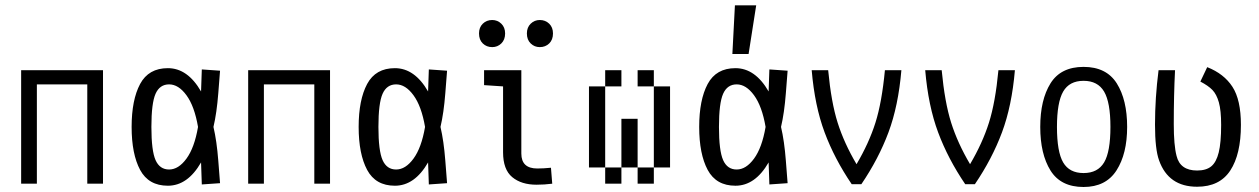

<svg xmlns="http://www.w3.org/2000/svg" viewBox="-20 -708 4852 740"><path d="M316.4 0V-382.8H122.1V0H61.5V-437.5H377V0Z M821.3 -88.9 828.1 -2 757.8 2.9 754.9 -82Q703.1 7.8 627 7.8Q552.7 7.8 520 -53.2Q487.3 -114.3 487.3 -218.8Q487.3 -323.2 520 -384.3Q552.7 -445.3 627 -445.3Q703.1 -445.3 754.9 -355.5L757.8 -440.4L828.1 -435.5L821.3 -348.6Q815.4 -272.5 802.7 -218.8Q815.4 -165 821.3 -88.9ZM743.2 -218.8Q729.5 -298.8 698.7 -340.8Q668 -382.8 631.8 -382.8Q595.7 -382.8 579.6 -346.7Q563.5 -310.5 563.5 -218.8Q563.5 -127 579.6 -90.8Q595.7 -54.7 631.8 -54.7Q668 -54.7 698.7 -96.7Q729.5 -138.7 743.2 -218.8Z M1191.4 0V-382.8H997.1V0H936.5V-437.5H1252V0Z M1696.3 -88.9 1703.1 -2 1632.8 2.9 1629.9 -82Q1578.1 7.8 1502 7.8Q1427.7 7.8 1395 -53.2Q1362.3 -114.3 1362.3 -218.8Q1362.3 -323.2 1395 -384.3Q1427.7 -445.3 1502 -445.3Q1578.1 -445.3 1629.9 -355.5L1632.8 -440.4L1703.1 -435.5L1696.3 -348.6Q1690.4 -272.5 1677.7 -218.8Q1690.4 -165 1696.3 -88.9ZM1618.2 -218.8Q1604.5 -298.8 1573.7 -340.8Q1543 -382.8 1506.8 -382.8Q1470.7 -382.8 1454.6 -346.7Q1438.5 -310.5 1438.5 -218.8Q1438.5 -127 1454.6 -90.8Q1470.7 -54.7 1506.8 -54.7Q1543 -54.7 1573.7 -96.7Q1604.5 -138.7 1618.2 -218.8Z M1989.3 -116.2Q1989.3 -58.6 2050.8 -58.6Q2074.2 -58.6 2103.5 -61.5L2108.4 0Q2078.1 3.9 2047.9 3.9Q1989.3 3.9 1954.1 -25.4Q1918.9 -54.7 1918.9 -121.1V-375L1845.7 -379.9V-437.5H1989.3ZM1826.2 -579.1Q1826.2 -602.5 1840.8 -616.7Q1855.5 -630.9 1877 -630.9Q1897.5 -630.9 1912.1 -616.7Q1926.8 -602.5 1926.8 -579.1Q1926.8 -554.7 1912.1 -540.5Q1897.5 -526.4 1877 -526.4Q1855.5 -526.4 1840.8 -540.5Q1826.2 -554.7 1826.2 -579.1ZM2010.7 -579.1Q2010.7 -602.5 2025.4 -616.7Q2040 -630.9 2060.5 -630.9Q2082 -630.9 2096.7 -616.7Q2111.3 -602.5 2111.3 -579.1Q2111.3 -554.7 2096.7 -540.5Q2082 -526.4 2060.5 -526.4Q2040 -526.4 2025.4 -540.5Q2010.7 -554.7 2010.7 -579.1Z M2375 -437.5V-375H2312.5V-437.5ZM2437.5 -437.5H2500V-375H2437.5ZM2312.5 -62.5H2250V-375H2312.5ZM2500 -375H2562.5V-62.5H2500ZM2437.5 -62.5H2375V-250H2437.5ZM2312.5 0V-62.5H2375V0ZM2437.5 0V-62.5H2500V0Z M3008.8 -88.9 3015.6 -2 2945.3 2.9 2942.4 -82Q2890.6 7.8 2814.5 7.8Q2740.2 7.8 2707.5 -53.2Q2674.8 -114.3 2674.8 -218.8Q2674.8 -323.2 2707.5 -384.3Q2740.2 -445.3 2814.5 -445.3Q2890.6 -445.3 2942.4 -355.5L2945.3 -440.4L3015.6 -435.5L3008.8 -348.6Q3002.9 -272.5 2990.2 -218.8Q3002.9 -165 3008.8 -88.9ZM2930.7 -218.8Q2917 -298.8 2886.2 -340.8Q2855.5 -382.8 2819.3 -382.8Q2783.2 -382.8 2767.1 -346.7Q2751 -310.5 2751 -218.8Q2751 -127 2767.1 -90.8Q2783.2 -54.7 2819.3 -54.7Q2855.5 -54.7 2886.2 -96.7Q2917 -138.7 2930.7 -218.8ZM2894.5 -687.5 2865.2 -500H2802.7L2812.5 -687.5Z M3454.1 -437.5Q3442.4 -299.8 3404.3 -197.8Q3366.2 -95.7 3299.8 2H3262.7Q3196.3 -95.7 3158.2 -197.8Q3120.1 -299.8 3108.4 -437.5H3171.9Q3183.6 -313.5 3208.5 -234.9Q3233.4 -156.2 3281.2 -75.2Q3329.1 -156.2 3354 -234.9Q3378.9 -313.5 3390.6 -437.5Z M3891.6 -437.5Q3879.9 -299.8 3841.8 -197.8Q3803.7 -95.7 3737.3 2H3700.2Q3633.8 -95.7 3595.7 -197.8Q3557.6 -299.8 3545.9 -437.5H3609.4Q3621.1 -313.5 3646 -234.9Q3670.9 -156.2 3718.8 -75.2Q3766.6 -156.2 3791.5 -234.9Q3816.4 -313.5 3828.1 -437.5Z M3989.3 -218.8Q3989.3 -323.2 4028.8 -386.7Q4068.4 -450.2 4156.2 -450.2Q4244.1 -450.2 4284.2 -386.7Q4324.2 -323.2 4324.2 -218.8Q4324.2 -115.2 4283.2 -51.3Q4242.2 12.7 4156.2 12.7Q4068.4 12.7 4028.8 -50.8Q3989.3 -114.3 3989.3 -218.8ZM4259.8 -218.8Q4259.8 -313.5 4235.4 -355Q4210.9 -396.5 4156.2 -396.5Q4101.6 -396.5 4077.6 -355Q4053.7 -313.5 4053.7 -218.8Q4053.7 -123 4077.6 -82Q4101.6 -41 4156.2 -41Q4210.9 -41 4235.4 -82Q4259.8 -123 4259.8 -218.8Z M4503.9 -229.5Q4503.9 -148.4 4514.6 -107.4Q4528.3 -50.8 4593.8 -50.8Q4628.9 -50.8 4648.4 -66.9Q4668 -83 4677.2 -120.6Q4686.5 -158.2 4686.5 -226.6Q4686.5 -282.2 4677.7 -313.5Q4668.9 -344.7 4652.8 -361.3Q4636.7 -377.9 4606.4 -393.6L4632.8 -449.2Q4697.3 -423.8 4730 -373.5Q4762.7 -323.2 4762.7 -226.6Q4762.7 -113.3 4721.7 -50.8Q4680.7 11.7 4593.8 11.7Q4483.4 11.7 4447.3 -89.8Q4431.6 -132.8 4431.6 -227.5Q4431.6 -331.1 4445.3 -437.5H4508.8Q4503.9 -340.8 4503.9 -229.5Z"/></svg>

Font: Sudo Light
Style: Regular
Weight: 300
Monospace: yes
Designer: Jens Kutilek
Foundry: Jens Kutilek
Version: Version 0.040